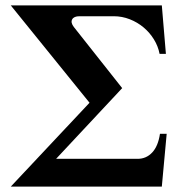

<svg xmlns="http://www.w3.org/2000/svg" viewBox="-20 -692 676 712"><path d="M598.1 -195.8H573.2Q566.4 -149.9 544.4 -126.5Q522.5 -103 490.2 -103H188L433.1 -365.2L253.9 -591.8Q241.2 -608.4 247.6 -620.1Q253.9 -631.8 274.9 -631.8H401.9Q432.6 -631.8 461.2 -620.6Q489.7 -609.4 512.5 -590.3Q535.2 -571.3 550.8 -545.9Q566.4 -520.5 571.8 -492.2H595.2L580.1 -671.9H20L312 -311L20 0H580.1Z"/></svg>

Font: Galatia SIL
Style: Bold
Weight: 700
Designer: Development by SIL's NRSI team
Version: Version 2.1